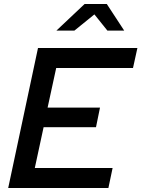

<svg xmlns="http://www.w3.org/2000/svg" viewBox="-20 -940 707 960"><path d="M21 0ZM21 0 170 -700H667L645 -600H261L218 -402H480L460 -304H198L154 -100H543L522 0ZM517 -787 452 -868 352 -787H262L403 -920H514L601 -787Z"/></svg>

Font: Rosa Sans Medium
Style: Italic
Weight: 500
Italic angle: -12°
Designer: Pentagram / MCKL
Foundry: Pentagram / MCKL
Version: Version 1.005;September 16, 2019;FontCreator 11.5.0.2425 64-